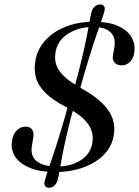

<svg xmlns="http://www.w3.org/2000/svg" viewBox="-20 -796 640 885"><path d="M235.7 -2.9Q167.6 -2.9 121 -21Q74.4 -39.2 52.2 -70.5Q30.1 -101.8 34.9 -141.3Q37.5 -174.1 55.7 -193.3Q73.9 -212.4 98.1 -212.4Q118.6 -212.4 128.2 -198.5Q137.8 -184.6 132.9 -159.9L127 -122.8Q121.8 -94.5 132.6 -73.3Q143.3 -52.1 170.5 -40.3Q197.7 -28.5 241.2 -28.5Q305.9 -28.5 350.3 -56.2Q394.8 -83.8 404.7 -132.1Q411.5 -164.5 401.9 -193.4Q392.4 -222.3 363.7 -249.4Q335 -276.6 284.4 -302.7Q221.1 -335.5 187.6 -369.7Q154.2 -403.9 144.8 -441.7Q135.5 -479.5 144.3 -522.3Q150.6 -557.6 172.1 -588.9Q193.6 -620.2 228.3 -644.3Q263 -668.5 309.4 -682.1Q355.8 -695.8 412 -695.8Q479 -695.8 522.2 -677.1Q565.3 -658.4 584.6 -627.3Q603.8 -596.3 599.3 -558.9Q597.2 -530.2 580.5 -512.4Q563.8 -494.7 541 -494.7Q519.4 -494.9 507.9 -507.8Q496.5 -520.7 500.9 -543.3L507.3 -578.8Q514.6 -622.3 489.8 -646.9Q465 -671.6 407.2 -671.6Q364.3 -671.6 328 -657.8Q291.7 -644.1 267.7 -619.4Q243.7 -594.7 237 -561.3Q229.9 -528 238.6 -499.4Q247.2 -470.7 276.1 -443.7Q304.9 -416.7 357.9 -387.1Q419.3 -352.9 454 -317.6Q488.6 -282.2 500.2 -245.4Q511.8 -208.5 503.8 -169.4Q497.2 -130.6 473.7 -99.9Q450.2 -69.1 413.7 -47.4Q377.1 -25.7 331.6 -14.3Q286.1 -2.9 235.7 -2.9ZM342.2 -363.3H314.9Q341.5 -458.9 356.9 -523.6Q372.2 -588.4 380.4 -630.1Q388.5 -671.8 393 -698.1Q397.5 -724.5 402.5 -743.1Q407.3 -759 418.2 -767.3Q429 -775.5 441.9 -775.5Q453.9 -775.5 459.8 -767.3Q465.6 -759 460.6 -742.4Q456.1 -725.1 446.9 -699.3Q437.6 -673.5 423.4 -631.5Q409.1 -589.6 389 -524.6Q368.8 -459.6 342.2 -363.3ZM301.9 -338H329.5Q303.8 -244.6 289 -180.8Q274.2 -117 266.5 -75.7Q258.8 -34.4 254.5 -8.5Q250.1 17.4 245.3 35.2Q239.9 52 229.4 60.7Q218.8 69.4 205.6 69.4Q193 69.4 187.3 60.7Q181.6 52 187.2 34.5Q192.2 15.6 201.1 -10.3Q210 -36.1 223.8 -77.2Q237.6 -118.3 257 -181.6Q276.4 -244.8 301.9 -338Z"/></svg>

Font: Fraunces Wonky
Style: Italic
Weight: 900
Italic angle: -16°
Version: Version 1.000;[b76b70a41]